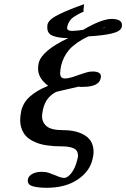

<svg xmlns="http://www.w3.org/2000/svg" viewBox="-20 -684 600 913"><path d="M348 73Q351 64 351 57Q351 31 330.5 21.5Q310 12 276 12Q198 12 154.5 -5Q111 -22 93.5 -50Q76 -78 76 -111Q76 -122 77.5 -134Q79 -146 81 -157Q91 -198 124 -226.5Q157 -255 209 -276Q161 -312 161 -358Q161 -371 164 -384Q178 -443 305 -503H301Q261 -503 233 -513Q205 -523 205 -552Q205 -556 205 -560Q205 -564 206 -568Q212 -592 260 -615.5Q308 -639 380 -664Q377 -642 377 -637Q377 -634 377.5 -631.5Q378 -629 378 -629L363 -622Q352 -617 330 -603Q308 -589 300 -558Q300 -556 299.5 -554.5Q299 -553 299 -551Q299 -537 324 -537Q334 -537 347 -538.5Q360 -540 375 -542Q421 -569 454.5 -581.5Q488 -594 510 -594Q560 -594 560 -565Q560 -563 559.5 -560.5Q559 -558 559 -556Q554 -535 512.5 -525Q471 -515 400 -511Q338 -481 309.5 -448Q281 -415 271 -373Q269 -362 267.5 -353.5Q266 -345 266 -338Q266 -322 272 -316.5Q278 -311 288 -311Q305 -311 325 -317.5Q345 -324 364 -331Q379 -336 392.5 -340Q406 -344 420 -344Q460 -344 460 -320Q460 -315 459 -313Q455 -291 433 -281Q411 -271 376 -271H360Q359 -271 357.5 -271.5Q356 -272 354 -272Q329 -266 302 -260Q275 -254 250 -248Q227 -238 209.5 -217.5Q192 -197 184 -162Q183 -154 181.5 -146.5Q180 -139 180 -131Q180 -102 202 -83.5Q224 -65 282 -65Q345 -65 385 -39.5Q425 -14 425 39Q425 53 420 73Q407 131 349 170Q291 209 202 209Q165 209 138.5 202.5Q112 196 112 175Q112 173 112.5 170.5Q113 168 113 167Q117 151 135.5 142Q154 133 178 133Q198 133 212 138Q226 143 239 148Q251 153 263 157.5Q275 162 285 162Q302 162 320.5 137.5Q339 113 348 73ZM481 -556Q477 -554 473 -551.5Q469 -549 464 -547Q477 -551 481 -556Z"/></svg>

Font: Libertinus Serif SemiBold
Style: Italic
Weight: 600
Italic angle: -11.5°
Designer: Philipp H. Poll, Khaled Hosny
Foundry: Caleb Maclennan
Version: Version 7.051;RELEASE